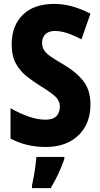

<svg xmlns="http://www.w3.org/2000/svg" viewBox="-20 -744 515 985"><path d="M444 -208Q444 -142 416 -93Q388 -44 336.5 -17Q285 10 214 10Q167 10 122.5 0Q78 -10 34 -33V-189Q79 -163 125.5 -146.5Q172 -130 213 -130Q253 -130 270 -149Q287 -168 287 -196Q287 -228 262 -250.5Q237 -273 184 -305Q151 -326 117.5 -352Q84 -378 62 -417Q40 -456 40 -517Q40 -612 97 -668Q154 -724 259 -724Q304 -724 349.5 -711.5Q395 -699 444 -674L398 -542Q356 -564 323.5 -574.5Q291 -585 261 -585Q229 -585 212.5 -568Q196 -551 196 -525Q196 -502 206 -486.5Q216 -471 238.5 -455Q261 -439 301 -416Q370 -376 407 -329Q444 -282 444 -208ZM310 72Q297 109 279.5 147Q262 185 240 221H144V208Q148 189 153 162.5Q158 136 161.5 109Q165 82 167 61H310Z"/></svg>

Font: Noto Sans Telugu Condensed ExtraBold
Style: Regular
Weight: 800
Width: 3
Designer: Jelle Bosma - Monotype Design Team
Foundry: Monotype Imaging Inc.
Version: Version 2.005; ttfautohint (v1.8.4.7-5d5b)